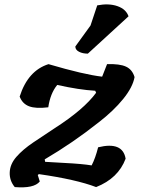

<svg xmlns="http://www.w3.org/2000/svg" viewBox="-20 -837 629 859"><path d="M196 -357Q140 -350 110 -361.5Q80 -373 68 -405Q105 -521 197 -550Q357 -503 437 -494L459 -550Q515 -552 543.5 -539Q572 -526 582 -492Q574 -447 531 -394Q488 -341 422 -290Q306 -198 180 -124L182 -113Q188 -112 268 -108Q348 -104 390 -97Q407 -130 419 -178Q529 -205 542 -127Q509 -39 410 0Q321 -34 154 -58L149 -54L158 -25Q132 7 46 0Q22 -29 23.5 -66Q25 -103 53.5 -135.5Q82 -168 128.5 -199.5Q175 -231 224 -263Q355 -347 410 -422L406 -431Q335 -435 236 -457Q205 -419 196 -357ZM415 -813Q467 -823 505.5 -809.5Q544 -796 555 -764L373 -597Q350 -597 333.5 -605.5Q317 -614 317 -629L385 -723Z"/></svg>

Font: Tillana SemiBold
Style: Regular
Weight: 600
Designer: Lipi Raval (Devanagari, Latin), Jonny Pinhorn (Latin)
Foundry: Indian Type Foundry
Version: Version 2.003;PS 1.0;hotconv 1.0.79;makeotf.lib2.5.61930; tt